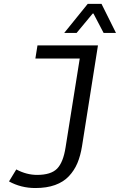

<svg xmlns="http://www.w3.org/2000/svg" viewBox="-20 -741 640 978"><path d="M307.1 -573.2 426.8 -721.2H497.1L570.8 -573.2H507.8L456.1 -671.9H452.1L370.1 -573.2ZM160.2 216.8Q86.9 216.8 25.9 183.1L63 122.1Q115.2 149.9 168.9 149.9Q239.7 149.9 271 117.9Q302.2 85.9 314 9.8L386.2 -442.9H160.2L170.9 -509.8H479L397.9 2.9Q390.1 52.2 374.3 89.8Q358.4 127.4 330.8 156.7Q303.2 186 260.5 201.4Q217.8 216.8 160.2 216.8Z"/></svg>

Font: Office Code Pro D Italic
Style: Regular
Weight: 400
Italic angle: -9°
Designer: Nathan Rutzky & Paul D. Hunt
Foundry: Adobe Systems Incorporated
Version: Version 1.004;PS 001.004;hotconv 1.0.70;makeotf.lib2.5.58329